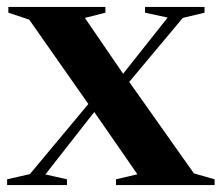

<svg xmlns="http://www.w3.org/2000/svg" viewBox="-22 -532 636 552"><path d="M535.5 -33.5 595 -16.5V0H311.5V-16.5L373 -31L249 -210L108.5 -30.5L170.5 -16.5V0H-1.5V-16.5L64 -31.5L232 -233L62 -475.5L2 -495.5V-512H281V-495.5L222 -480.5L332 -320L460 -481.5L395 -495.5V-512H566V-495.5L503.5 -480.5L349.5 -296.5Z"/></svg>

Font: Newsreader 72pt SemiBold
Style: Regular
Weight: 600
Designer: Hugues Gentile
Foundry: Production Type
Version: Version 1.003; ttfautohint (v1.8.3)